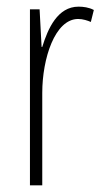

<svg xmlns="http://www.w3.org/2000/svg" viewBox="-20 -557 311 577"><path d="M216 -537C153 -537 124 -471 107 -416H105L99 -529H70V0H107V-278C107 -381 145 -500 215 -500C229 -500 244 -495 253 -491L262 -527C247 -535 230 -537 216 -537Z"/></svg>

Font: Noto Sans Sinhala ExtraCondensed ExtraLight
Style: Regular
Weight: 200
Width: 2
Designer: Jelle Bosma - Monotype Design Team
Foundry: Monotype Imaging Inc.
Version: Version 2.006